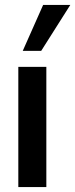

<svg xmlns="http://www.w3.org/2000/svg" viewBox="-20 -761 306 781"><path d="M54.5 0V-489H168.5V0ZM72.5 -554 155.5 -741H266L147.5 -554Z"/></svg>

Font: Nunito Sans 12pt ExtraLight Condensed
Style: Regular
Weight: 200
Width: 3
Version: Version 3.101;gftools[0.9.27]